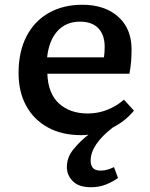

<svg xmlns="http://www.w3.org/2000/svg" viewBox="-20 -554 630 807"><path d="M362 233Q311 233 286 207.5Q261 182 261 148Q261 107 289.5 72.5Q318 38 352 12Q345 13 337 13.5Q329 14 321 14Q240 14 181 -18.5Q122 -51 90 -109.5Q58 -168 58 -247Q58 -337 91.5 -401.5Q125 -466 185.5 -500Q246 -534 326 -534Q420 -534 476.5 -484Q533 -434 533 -346Q533 -320 531 -295Q529 -270 524 -244H179Q182 -161 228 -119Q274 -77 349 -77Q392 -77 431 -92.5Q470 -108 501 -135L543 -89Q507 -45 454 -18Q361 54 361 121Q361 141 370.5 152Q380 163 404 163Q431 163 459 148L476 194Q456 209 426.5 221Q397 233 362 233ZM178 -313H417Q420 -334 420 -357Q420 -407 393.5 -435Q367 -463 316 -463Q258 -463 222 -424Q186 -385 178 -313Z"/></svg>

Font: Literata 7pt Medium
Style: Regular
Weight: 500
Designer: Latin by Veronika Burian and Jose Scaglione. Greek by Irene Vlachou. Cyrillic by Vera Evstafieva.
Foundry: TypeTogether
Version: Version 3.002